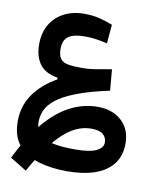

<svg xmlns="http://www.w3.org/2000/svg" viewBox="-89 -537 765 950"><g transform="rotate(10 293.0 -62.0)"><path d="M106.4 345.7 23.9 295.4Q78.6 183.1 139.2 111.8Q199.7 40.5 265.9 6.8Q332 -26.9 402.3 -26.9Q479 -26.9 524.2 15.6Q569.3 58.1 569.3 127.9Q569.3 189.5 538.1 230.7Q506.8 272 448.2 292.7Q389.6 313.5 306.6 313.5Q226.1 313.5 162.6 294.2Q99.1 274.9 62 231Q24.9 187 24.9 112.3Q24.9 26.9 75 -36.4Q125 -99.6 206.5 -138.2L208 -115.7L181.6 -120.1V-134.3Q118.2 -144.5 90.6 -183.1Q63 -221.7 63 -282.2Q63 -338.4 86.9 -380.1Q110.8 -421.9 155 -445.3Q199.2 -468.8 258.3 -468.8Q299.8 -468.8 333.5 -460.4Q367.2 -452.1 400.9 -439L392.6 -344.2Q362.8 -351.1 335.7 -355Q308.6 -358.9 279.8 -358.9Q224.1 -358.9 197.8 -340.6Q171.4 -322.3 171.4 -278.8Q171.4 -244.1 184.1 -227.8Q196.8 -211.4 224.1 -207Q251.5 -202.6 294.9 -202.6Q321.8 -202.6 354 -207.5Q386.2 -212.4 439.5 -222.2L448.7 -116.2Q346.7 -94.2 283.2 -69.3Q219.7 -44.4 185.8 -17.3Q151.9 9.8 139.4 38.3Q127 66.9 127 96.2Q127 136.2 149.4 158.9Q171.9 181.6 216.3 190.9Q260.7 200.2 326.2 200.2Q402.3 200.2 435.1 183.8Q467.8 167.5 467.8 141.1Q467.8 116.7 450 100.8Q432.1 85 391.1 85Q339.8 85 293.2 113.5Q246.6 142.1 200.9 199.7Q155.3 257.3 106.4 345.7Z"/></g></svg>

Font: Cascadia Code Medium
Style: Regular
Weight: 500
Monospace: yes
Designer: Aaron Bell
Foundry: Saja Typeworks
Version: Version 2407.024